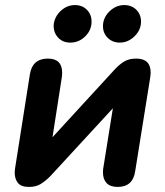

<svg xmlns="http://www.w3.org/2000/svg" viewBox="-20 -729 652 757"><path d="M38 -48Q38 -57 40 -69L98 -437Q108 -498 169 -498Q197 -498 211 -484Q225 -470 225 -443Q225 -432 224 -426L187 -188L434 -457Q453 -477 471.5 -487.5Q490 -498 517 -498Q574 -498 574 -443Q574 -436 572 -422L513 -54Q504 8 444 8Q415 8 400.5 -7Q386 -22 386 -49Q386 -59 387 -65L425 -302L178 -34Q158 -14 139.5 -3Q121 8 94 8Q63 8 50.5 -8Q38 -24 38 -48ZM192 -635Q197 -666 221 -687.5Q245 -709 276 -709Q304 -709 322.5 -690.5Q341 -672 341 -644Q341 -610 316 -585.5Q291 -561 257 -561Q226 -561 207.5 -582.5Q189 -604 192 -635ZM386 -626Q386 -659 411.5 -684Q437 -709 470 -709Q499 -709 517.5 -690.5Q536 -672 536 -644Q536 -611 510.5 -586Q485 -561 452 -561Q424 -561 405 -579.5Q386 -598 386 -626Z"/></svg>

Font: SN Pro Bold
Style: Bold Italic
Weight: 700
Italic angle: -9°
Designer: Tobias Whetton
Foundry: Supernotes
Version: Version 1.003